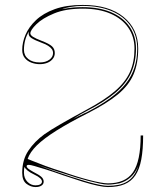

<svg xmlns="http://www.w3.org/2000/svg" viewBox="-20 -743 650 778"><path d="M124 15Q105 15 87.5 2Q70 -11 70 -43Q70 -95 95 -132.5Q120 -170 160 -199Q184 -216 226.5 -240.5Q269 -265 330 -298Q403 -337 445.5 -373.5Q488 -410 506.5 -451Q525 -492 525 -546Q525 -594 500 -630.5Q475 -667 428 -687.5Q381 -708 315 -708Q246 -708 199 -688.5Q152 -669 127.5 -645Q103 -621 103 -608Q103 -601 113.5 -594Q124 -587 150 -577Q179 -566 190.5 -555.5Q202 -545 202 -528Q202 -514 193 -503.5Q184 -493 170.5 -488Q157 -483 141 -483Q124 -483 107.5 -489Q91 -495 80.5 -508Q70 -521 70 -541Q70 -571 83.5 -602.5Q97 -634 126 -661.5Q155 -689 202 -706Q249 -723 315 -723Q421 -723 480.5 -674.5Q540 -626 540 -546Q540 -486 521 -441.5Q502 -397 457 -360Q412 -323 335 -284Q260 -246 209 -214Q158 -182 129.5 -154Q101 -126 92 -99L109 -92Q120 -88 133.5 -82.5Q147 -77 163 -71Q179 -65 197 -59Q215 -53 234 -47Q262 -37 289.5 -28.5Q317 -20 342 -13.5Q367 -7 386.5 -3.5Q406 0 417 0Q488 0 519 -45Q550 -90 550 -194H560Q560 -137 552.5 -97Q545 -57 528.5 -32.5Q512 -8 484.5 3.5Q457 15 417 15Q402 15 376 9.5Q350 4 314.5 -7Q279 -18 235 -33Q196 -47 167 -56Q138 -65 120.5 -70Q103 -75 97 -75Q88 -75 88 -70Q88 -65 94 -60Q100 -55 114 -47Q138 -35 147.5 -26.5Q157 -18 157 -7Q157 3 148 9Q139 15 124 15ZM77 -541Q77 -518 94.5 -504Q112 -490 141 -490Q165 -490 180 -501Q195 -512 195 -528Q195 -537 190 -544Q185 -551 175 -557.5Q165 -564 148 -570Q121 -580 107 -589Q93 -598 97 -615Q87 -599 82 -580Q77 -561 77 -541ZM79 -67Q78 -63 77.5 -57Q77 -51 77 -43Q77 -21 91 -6.5Q105 8 124 8Q136 8 143 4Q150 0 150 -7Q150 -14 142.5 -21Q135 -28 120 -35Q101 -44 91.5 -52Q82 -60 79 -67ZM540 -70Q528 -41 508.5 -24Q489 -7 463 0Q452 2 440.5 3.5Q429 5 417 5Q404 5 382.5 0.5Q361 -4 336 -10.5Q311 -17 288.5 -24Q266 -31 251 -36Q233 -42 213 -48Q193 -54 171.5 -61.5Q150 -69 127 -77Q168 -61 204.5 -48.5Q241 -36 271 -26Q308 -14 336 -6Q364 2 384.5 6Q405 10 417 10Q441 10 460.5 6Q480 2 495.5 -7.5Q511 -17 522 -32.5Q533 -48 540 -70ZM232 -706Q258 -711 276.5 -712.5Q295 -714 315 -714Q382 -714 430 -693.5Q478 -673 504.5 -635.5Q531 -598 531 -546Q531 -492 511.5 -448.5Q492 -405 448.5 -368Q405 -331 333 -294Q325 -290 309 -281Q293 -272 277 -261Q287 -267 299.5 -273Q312 -279 322 -284Q332 -289 335 -290Q389 -318 427.5 -346Q466 -374 490 -404.5Q514 -435 525 -470Q536 -505 536 -546Q536 -599 509 -638Q482 -677 432.5 -698Q383 -719 315 -719Q291 -719 267 -715Q243 -711 232 -706Z"/></svg>

Font: Kalnia Glaze Thin
Style: Regular
Weight: 100
Designer: Frida Medrano
Foundry: Frida Medrano
Version: Version 1.110